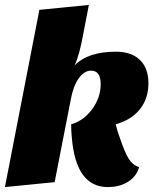

<svg xmlns="http://www.w3.org/2000/svg" viewBox="-28 -740 652 780"><path d="M275 -474Q329 -530 443 -530Q506 -530 540.5 -496.5Q575 -463 575 -401.5Q575 -340 540.5 -296.5Q506 -253 442 -235Q447 -215 454 -194L468 -154Q487 -103 502 -85Q517 -67 537 -61Q526 -20 486 2Q454 20 410 20Q281 20 264 -179Q261 -207 261 -235Q311 -249 346 -296Q381 -343 381 -398Q381 -453 342 -453Q314 -453 292 -422Q270 -391 260 -338L194 0L-8 20L132 -700L333 -720L310 -601Q295 -517 275 -474Z"/></svg>

Font: Sansita One
Style: Regular
Weight: 400
Version: Version 1.002